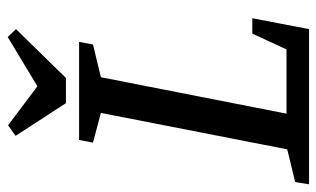

<svg xmlns="http://www.w3.org/2000/svg" viewBox="-196 -656 842 511"><g transform="rotate(-90 225.5 -401.0)"><path d="M-10 0 -4 -37 83 -58 180 -554 101 -575 108 -612H369L362 -575L275 -554L178 -60H349L391 -151H432L403 0ZM206 -647 119 -781 147 -801 251 -723 382 -802 403 -780 273 -647Z"/></g></svg>

Font: Manuale Medium
Style: Italic
Weight: 500
Italic angle: -11°
Version: Version 1.002